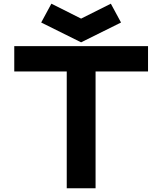

<svg xmlns="http://www.w3.org/2000/svg" viewBox="-20 -1011 872 1031"><path d="M338.4 -627.4H56.6V-763.2H774.9V-627.4H493.2V0H338.4ZM201.2 -890.1 255.9 -991.2 415.5 -911.1 575.2 -991.2 629.9 -890.1 415.5 -783.7Z"/></svg>

Font: Krona One
Style: Regular
Weight: 400
Version: Version 1.003